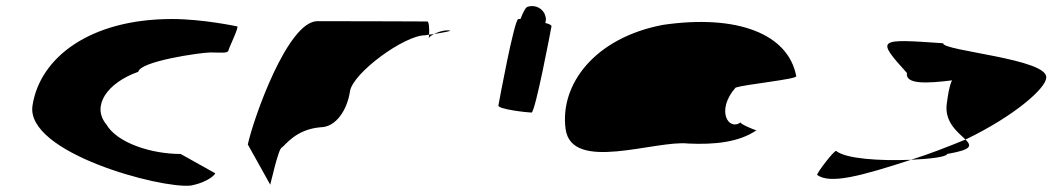

<svg xmlns="http://www.w3.org/2000/svg" viewBox="-20 -616 3431 626"><path d="M86 -272C62 -118 505 0 602 -11C661 -22 688 -52 680 -52L569 -114C473 -114 362 -150 327 -210C277 -270 329 -346 431 -382C436 -416 634 -445 667 -445C701 -445 723 -441 725 -452C727 -462 761 -530 753 -530C753 -530 641 -554 541 -554C273 -554 110 -428 86 -272Z M788 -145 861 -14C860 -6 888 -135 899 -135C910 -142 944 -194 1024 -201C1076 -201 1112 -258 1121 -318C1130 -378 1298 -501 1366 -501C1366 -501 1371 -502 1379 -503C1380 -520 1379 -546 1373 -546C1373 -546 1157 -547 1015 -547C917 -547 805 -225 788 -145ZM1379 -503C1379 -498 1378 -494 1378 -491C1378 -494 1385 -500 1395 -505C1389 -504 1384 -504 1379 -503ZM1395 -505C1426 -510 1466 -517 1439 -517C1423 -517 1407 -511 1395 -505Z M1605 -272C1603 -260 1700 -249 1713 -249C1725 -249 1776 -518 1778 -530C1779 -534 1771 -538 1758 -541C1760 -548 1761 -556 1758 -564C1752 -588 1725 -602 1701 -594C1695 -594 1686 -578 1677 -554H1670C1657 -554 1607 -284 1605 -272Z M1824 -196C1843 -52 2116 -160 2224 -148C2309 -144 2389 -152 2446 -191C2438 -193 2392 -212 2395 -217C2354 -188 2314 -257 2378 -330C2400 -340 2584 -358 2576 -368C2550 -506 2383 -570 2142 -535C1919 -493 1805 -341 1824 -196ZM2395 -217C2395 -217 2395 -218 2395 -218C2395 -218 2395 -217 2395 -217ZM2447 -192 2446 -191C2448 -191 2448 -191 2447 -190Z M2644 -46C2686 -14 2790 -43 2950 -95C2848 -91 2738 -98 2706 -124C2698 -124 2646 -56 2644 -46ZM2937 -378C2931 -340 3003 -344 3084 -354C3074 -333 3071 -306 3067 -279C3058 -218 3104 -184 3128 -161C3290 -239 3390 -329 3391 -362C3401 -424 3051 -450 3055 -475C2840 -490 2836 -490 2937 -378ZM2950 -95C3017 -98 3067 -105 3068 -114C3149 -128 3149 -140 3128 -161C3069 -137 3011 -114 2950 -95Z"/></svg>

Font: Ampere
Style: UltExtIta
Weight: 400
Version: Version 1